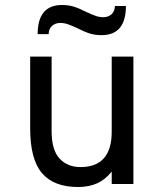

<svg xmlns="http://www.w3.org/2000/svg" viewBox="-20 -738 656 770"><path d="M101 -223V-511H187V-212Q187 -137 218.5 -102.5Q250 -68 303 -68Q428 -68 428 -210V-511H515V0H428V-50Q403 -18 370 -3Q337 12 293 12Q196 12 148.5 -43.5Q101 -99 101 -223ZM290 -625Q266 -636 251.5 -641Q237 -646 222 -646Q202 -646 189 -634.5Q176 -623 175 -601H131Q131 -718 229 -718Q255 -718 277 -711Q299 -704 326 -690Q350 -679 364.5 -674Q379 -669 394 -669Q414 -669 427 -680.5Q440 -692 441 -714H485Q485 -597 387 -597Q361 -597 339 -604Q317 -611 290 -625Z"/></svg>

Font: Overpass Mono
Style: Regular
Weight: 400
Monospace: yes
Designer: Delve Withrington, Dave Bailey
Foundry: Delve Fonts
Version: Version 1.000;DELV;Overpass